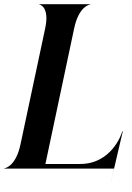

<svg xmlns="http://www.w3.org/2000/svg" viewBox="-35 -800 628 911"><path d="M179.5 -666 62 -114C40.5 -13 -8.5 -1.5 -15 -1.5V0H506L485 91L547.5 -176.5L545 -177C541.5 -160 491.5 -22 345.5 -22H180.5L317 -666C338.5 -767 387 -778.5 393.5 -778.5V-780H151.5V-778.5C154.5 -778.5 201 -767 179.5 -666Z"/></svg>

Font: Beautique Display
Style: Bold
Weight: 700
Italic angle: -12°
Designer: Nhat-Quang Ngo
Version: Version 1.100;Glyphs 3.2.3 (3260)